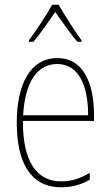

<svg xmlns="http://www.w3.org/2000/svg" viewBox="-20 -834 468 813"><path d="M228 -814H201C177 -771 129 -698 103 -664V-657H121C151 -691 188 -746 214 -783C242 -744 277 -692 308 -657H325V-664C305 -689 254 -769 228 -814ZM223 -588C106 -588 51 -474 51 -314C51 -148 108 -41 239 -41C287 -41 325 -53 360 -73V-102C317 -77 282 -66 239 -66C131 -66 76 -157 77 -322H378V-349C378 -475 337 -588 223 -588ZM223 -563C314 -563 354 -468 353 -346H78C86 -491 140 -563 223 -563Z"/></svg>

Font: Noto Sans Tamil UI Condensed Thin
Style: Regular
Weight: 100
Width: 3
Designer: Jelle Bosma - Monotype Design Team
Foundry: Monotype Imaging Inc.
Version: Version 2.004